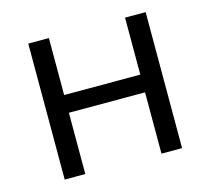

<svg xmlns="http://www.w3.org/2000/svg" viewBox="-83 -632 800 730"><g transform="rotate(-15 317.0 -267.5)"><path d="M167 -535.2V-311H466.8V-535.2H547.9V0H466.8V-241.2H167V0H85.9V-535.2Z"/></g></svg>

Font: XL-Viking
Style: Regular
Weight: 400
Foundry: Ascender Corporation
Version: Version 1.10 March 23, 2015